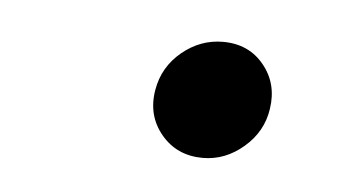

<svg xmlns="http://www.w3.org/2000/svg" viewBox="-26 -568 294 166"><g transform="rotate(5 121.5 -485.0)"><path d="M153.8 -434.1Q131.3 -434.1 117.7 -450.4Q104 -466.8 107.9 -489.3Q111.3 -509.3 127.2 -522.5Q143.1 -535.6 162.6 -535.6Q185.1 -535.6 198.2 -519.5Q211.4 -503.4 208 -481.4Q205.1 -461.4 189.2 -447.8Q173.3 -434.1 153.8 -434.1Z"/></g></svg>

Font: Inter 24pt Light
Style: Italic
Weight: 300
Italic angle: -9.3988°
Designer: Rasmus Andersson
Foundry: rsms
Version: Version 4.001;git-66647c0bb